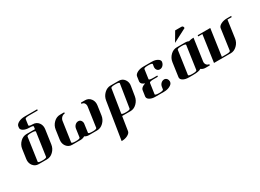

<svg xmlns="http://www.w3.org/2000/svg" viewBox="-32 -1567 3723 2750"><g transform="rotate(-30 1829.5 -192.0)"><path d="M89.8 -127.9Q89.8 -136.2 91.8 -153.8L113.8 -308.1Q122.6 -371.1 169.9 -417Q215.3 -460.9 274.9 -460.9H413.1L418.9 -500Q421.9 -519 357.9 -519Q294.4 -519 256.8 -542Q224.1 -561.5 224.1 -588.9Q224.1 -589.8 224.6 -592.5Q225.1 -595.2 225.1 -596.2L227.1 -615.2Q231.4 -646.5 275.9 -669.9Q317.9 -691.9 377 -691.9H584L581.1 -672.9H442.9Q374 -672.9 371.1 -653.8L357.9 -558.1Q355 -538.1 418 -538.1Q480.5 -538.1 515.1 -493.2Q542 -457.5 542 -410.2Q542 -402.3 540 -384.8L506.8 -153.8Q498 -90.3 451.2 -44.9Q404.8 0 347.2 0H209Q151.9 0 117.2 -44.9Q89.8 -81.1 89.8 -127.9ZM213.9 -38.1Q210.9 -19 280.8 -19Q350.1 -19 353 -38.1L408.2 -422.9Q411.1 -441.9 340.8 -441.9Q272 -441.9 269 -422.9Z M643.6 -127.9Q643.6 -136.2 645.5 -153.8L667.5 -308.1Q676.3 -371.1 723.6 -417Q769 -460.9 828.6 -460.9H897.9L894.5 -441.9Q866.2 -441.9 842.8 -419.9Q818.8 -396 814.9 -365.2L767.6 -38.1Q764.6 -19 834.5 -19Q903.8 -19 906.7 -38.1L925.8 -172.9Q930.7 -206.1 953.6 -228Q977.1 -250 1005.9 -250Q1034.7 -250 1050.8 -228Q1064.9 -208.5 1064.9 -186Q1064.9 -180.2 1063.5 -172.9L1044.9 -38.1Q1042 -19 1110.8 -19Q1179.7 -19 1182.6 -38.1L1229.5 -365.2Q1230.5 -370.1 1230.5 -377.9Q1230.5 -402.3 1217.8 -419.9Q1201.7 -441.9 1170.9 -441.9L1173.8 -460.9H1242.7Q1298.8 -460.9 1333.5 -416Q1360.8 -379.9 1360.8 -333Q1360.8 -325.7 1358.9 -308.1L1336.9 -153.8Q1328.1 -90.8 1280.8 -44.9Q1234.4 0 1176.8 0H1038.6Q1000 0 972.7 -20Q939.5 0 900.9 0H762.7Q705.6 0 670.9 -44.9Q643.6 -81.1 643.6 -127.9ZM763.7 -4.9Z M1403.3 308.1 1501.5 -308.1Q1511.2 -370.6 1558.1 -416Q1604.5 -460.9 1663.1 -460.9H1800.3Q1856.9 -460.9 1890.1 -416Q1916 -380.4 1916 -336.4Q1916 -327.6 1913.1 -308.1L1888.2 -153.8Q1877.9 -89.8 1831.5 -44.9Q1785.2 0 1728.5 0H1589.4L1553.2 231Q1548.8 262.2 1503.4 286.1Q1461.4 308.1 1403.3 308.1ZM1595.2 -38.1Q1592.3 -19 1661.1 -19Q1731.4 -19 1734.4 -38.1L1795.4 -422.9Q1798.3 -441.9 1728.5 -441.9Q1659.2 -441.9 1656.2 -422.9Z M2014.2 -69.8V-77.1L2028.3 -172.9Q2034.2 -217.3 2107.9 -240.2Q2046.9 -261.2 2046.9 -299.8V-308.1L2058.1 -384.8Q2062.5 -416 2106 -439Q2147.9 -460.9 2207 -460.9H2345.2Q2402.8 -460.9 2439 -438Q2472.2 -418 2472.2 -391.1Q2472.2 -390.1 2471.7 -387.5Q2471.2 -384.8 2471.2 -383.8Q2466.8 -352.5 2444.3 -330.1Q2422.4 -308.1 2392.1 -308.1Q2363.3 -308.1 2347.2 -330.1Q2334 -346.7 2334 -371.1Q2334 -379.9 2335 -384.8L2341.3 -422.9Q2344.2 -441.9 2273.9 -441.9Q2205.1 -441.9 2202.1 -422.9L2180.2 -269Q2177.2 -250 2247.1 -250H2315.9L2313 -231H2244.1Q2174.8 -231 2171.9 -210.9L2147 -38.1Q2144 -19 2213.9 -19Q2282.2 -19 2285.2 -38.1L2291 -77.1Q2295.4 -108.4 2317.9 -130.9Q2340.8 -152.3 2370.1 -153.8Q2397.5 -153.8 2416 -130.9Q2429.2 -112.8 2429.2 -89.8Q2429.2 -80.1 2428.2 -76.2Q2423.8 -44.9 2379.9 -22Q2337.9 0 2280.3 0H2141.1Q2083 0 2046.9 -22Q2014.2 -41.5 2014.2 -69.8Z M2565.9 -69.8V-77.1L2598.6 -308.1Q2607.4 -371.1 2654.8 -417Q2700.2 -460.9 2759.8 -460.9H2897.9Q2930.2 -460.9 2955.1 -448.2Q2991.2 -460.9 3035.6 -460.9L2983.9 -96.2Q2982.9 -92.3 2982.9 -83Q2982.9 -61.5 2997.1 -42Q3014.6 -20.5 3042 -19L3039.1 0H2969.7Q2926.3 0 2897 -24.9Q2862.3 0 2762.7 0H2693.8Q2634.8 0 2598.6 -22Q2565.9 -41.5 2565.9 -69.8ZM2698.7 -38.1Q2695.8 -19 2765.6 -19Q2835 -19 2837.9 -38.1L2893.1 -422.9Q2896 -441.9 2825.7 -441.9Q2756.8 -441.9 2753.9 -422.9ZM2769 -527.8 2859.9 -682.1H2964.8Q2979 -682.1 2986.8 -670.9Q2995.1 -659.2 2992.7 -644Z M3102.5 -441.9 3104.5 -460.9H3312.5L3249.5 -19H3319.3Q3388.7 -19 3391.6 -38.1L3440.4 -384.8Q3444.8 -416 3488.8 -439Q3530.8 -460.9 3589.4 -460.9H3658.7L3655.8 -441.9H3586.4L3545.4 -153.8Q3536.6 -90.3 3489.7 -44.9Q3443.4 0 3385.7 0H3108.4L3171.4 -441.9Z"/></g></svg>

Font: Hjet
Style: Italic
Weight: 400
Designer: T. Christopher White
Version: Version 1.2